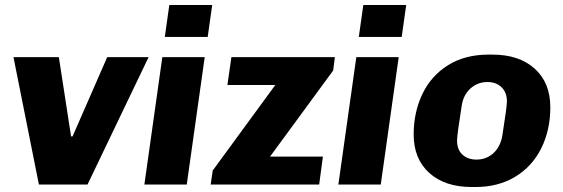

<svg xmlns="http://www.w3.org/2000/svg" viewBox="-20 -740 2259 770"><path d="M265 -193H271L410 -511H576L331 0H136L34 -511H216Z M813 -592H641L659 -720H831ZM729 0H559L631 -511H801Z M1323 -511 1316 -457 1063 -112H1275L1260 0H825L833 -56L1084 -399H892L908 -511Z M1591 -592H1419L1437 -720H1609ZM1507 0H1337L1409 -511H1579Z M2187 -310Q2187 -218 2150.5 -145Q2114 -72 2046 -31Q1978 10 1887 10H1872Q1764 10 1701.5 -46.5Q1639 -103 1639 -201Q1639 -289 1673.5 -362Q1708 -435 1776 -478Q1844 -521 1939 -521H1955Q2062 -521 2124.5 -464.5Q2187 -408 2187 -310ZM1831 -312Q1813 -199 1813 -176Q1813 -140 1834.5 -120Q1856 -100 1891 -100Q1931 -100 1959.5 -126.5Q1988 -153 1995 -199Q2013 -313 2013 -333Q2013 -369 1991.5 -390Q1970 -411 1935 -411Q1895 -411 1866 -384.5Q1837 -358 1831 -312Z"/></svg>

Font: Chivo ExtraBold Italic
Style: Regular
Weight: 800
Italic angle: -8.05°
Designer: Hector Gatti
Foundry: Omnibus-Type
Version: Version 1.007